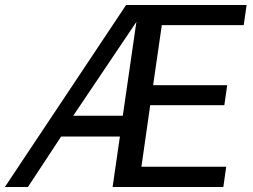

<svg xmlns="http://www.w3.org/2000/svg" viewBox="-56 -743 1006 763"><path d="M-36.5 0 445 -723H924L912.5 -643H587L552.5 -404.5H847L835.5 -325H541L506 -80.5H843L831.5 0H391.5L420.5 -200.5H187L55 0ZM235 -283H432L486 -656Z"/></svg>

Font: Public Sans
Style: Italic
Weight: 400
Italic angle: -8°
Designer: The Public Sans project authors (U.S. Web Design System). Libre Franklin designed by Pablo Impallari and Rodrigo Fuenzal
Version: Version 1.008; ttfautohint (v1.8.1) -l 8 -r 50 -G 200 -x 14 